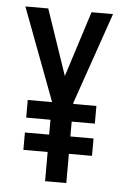

<svg xmlns="http://www.w3.org/2000/svg" viewBox="-48 -659 446 694"><g transform="rotate(5 175.0 -311.5)"><path d="M219 0H142V-106H54V-169H142V-223H54V-287H142V-288L16 -623H99L180 -385L256 -623H334L219 -291V-287H303V-223H219V-169H303V-106H219Z"/></g></svg>

Font: Inconsolata ExtraCondensed SemiBold
Style: Regular
Weight: 600
Width: 2
Monospace: yes
Designer: Raph Levien, Cyreal, Brenton Simpson
Foundry: Raph Levien, Cyreal, Google
Version: Version 3.001; ttfautohint (v1.8.2.53-6de2)